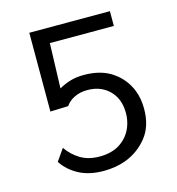

<svg xmlns="http://www.w3.org/2000/svg" viewBox="-108 -805 841 910"><g transform="rotate(-15 313.0 -350.0)"><path d="M290.5 11.5Q219 11.5 168.8 -15.5Q118.5 -42.5 90 -86.5L130.5 -144.5Q155.5 -107.5 194.5 -83.5Q233.5 -59.5 289.5 -59.5Q352 -59.5 392.8 -88Q433.5 -116.5 450.5 -162Q462 -192.5 462 -226Q462 -279.5 438.8 -315Q415.5 -350.5 377 -367Q349.5 -379 313 -379Q276.5 -379 248.8 -365.2Q221 -351.5 206 -329L118 -326V-712.5H513.5V-640H199.5L192.5 -419.5Q218.5 -434.5 248 -443.5Q277.5 -452.5 316 -452.5Q400.5 -452.5 455.5 -414.2Q510.5 -376 534.5 -315Q550.5 -274.5 550.5 -224.5Q550.5 -138.5 507 -84.8Q463.5 -31 399.5 -7Q350 11.5 290.5 11.5Z"/></g></svg>

Font: Mooli
Style: Regular
Weight: 400
Designer: Vernon Adams
Foundry: Vernon Adams
Version: Version 1.000; ttfautohint (v1.8.4.7-5d5b);gftools[0.9.33]